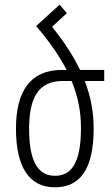

<svg xmlns="http://www.w3.org/2000/svg" viewBox="-20 -787 477 818"><path d="M379 -240C379 -309 367 -375 341 -442H424V-489H321C292 -550 252 -610 202 -673L265 -731L234 -767L136 -678L134 -676C189 -612 232 -550 264 -489H243C107 -489 48 -395 48 -239C48 -74 105 11 214 11C319 11 379 -63 379 -240ZM247 -442H285C312 -377 325 -312 325 -242C325 -92 284 -38 214 -38C138 -38 104 -107 104 -238C104 -366 141 -442 247 -442Z"/></svg>

Font: Noto Sans Armenian Condensed Light
Style: Regular
Weight: 300
Width: 3
Designer: Monotype Design Team
Foundry: Monotype Imaging Inc.
Version: Version 2.008